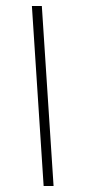

<svg xmlns="http://www.w3.org/2000/svg" viewBox="-20 -618 285 638"><path d="M158 0H125L86 -598H119Z"/></svg>

Font: IBM Plex Sans Arabic ExtraLight
Style: Regular
Weight: 200
Designer: Mike Abbink, Paul van der Laan, Pieter van Rosmalen, Wael Morcos, Khajak Apelian
Foundry: Bold Monday
Version: Version 1.1